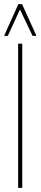

<svg xmlns="http://www.w3.org/2000/svg" viewBox="-35 -912 197 932"><path d="M53 0V-700H73V0ZM-15 -738 54 -892H72L142 -738H123L62 -866L3 -738Z"/></svg>

Font: Georama Condensed Thin
Style: Regular
Weight: 100
Width: 3
Designer: Jean-Baptiste Levee
Foundry: Production Type
Version: Version 1.000